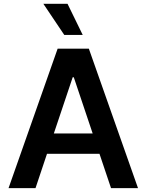

<svg xmlns="http://www.w3.org/2000/svg" viewBox="-20 -981 764 1001"><path d="M699.6 0H558.9L498.6 -179.3H225.1L165.1 0H24.5L280.5 -727.3H443.2ZM463.1 -285.2 364.7 -578.1H359L260.7 -285.2ZM411.2 -799H315L206 -961.3H332Z"/></svg>

Font: Linik Sans SemiBold
Style: Regular
Weight: 600
Designer: Fonts by Rasmus Andersson / Changes by Cristiano Sobral with parts from Marc Monis
Foundry: rsms
Version: Version 3.020; ttfautohint (v1.6)